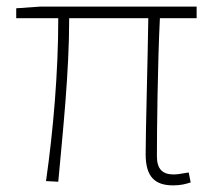

<svg xmlns="http://www.w3.org/2000/svg" viewBox="-20 -547 642 580"><path d="M29 -492H156C156 -329 141 -154 119 0L156 2C170 -152 189 -327 189 -492H428C426 -355 420 -153 420 -81C420 -14 447 13 503 13C526 13 541 9 556 4L550 -26C527 -22 514 -20 505 -20C470 -20 454 -37 454 -75C454 -146 456 -351 463 -492H574V-527H101L29 -522Z"/></svg>

Font: Kinto Sans Thin
Style: Regular
Weight: 100
Designer: Authors: Ryoko NISHIZUKA  (kana & ideographs); Paul D. Hunt (Latin, Greek & Cyrillic); Wenlong ZHANG  (bopomofo); Sandol
Foundry: Adobe Systems Incorporated, ookami Inc.
Version: Version 0.001